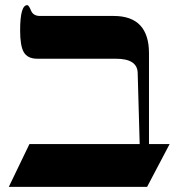

<svg xmlns="http://www.w3.org/2000/svg" viewBox="-20 -725 705 745"><path d="M638.2 -166 550.8 0H14.2L94.2 -166H522L514.2 -442.9Q512.2 -497.1 430.2 -497.1H125Q86.4 -497.1 71.8 -523.4Q58.1 -547.9 58.1 -606.9Q58.1 -705.1 85.9 -705.1Q91.8 -705.1 100.3 -684.1Q108.9 -663.1 134.8 -663.1H420.9Q558.1 -663.1 558.1 -518.1V-166Z"/></svg>

Font: Ezra SIL
Style: Regular
Weight: 400
Designer: Development by SIL's NRSI team. OpenType tables by Ralph Hancock ( hancock@dircon.co.uk )
Foundry: SIL International, Version 2.51: 2007
Version: Version 2.51, 2007